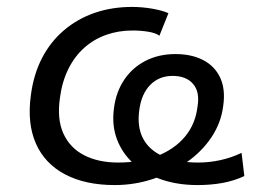

<svg xmlns="http://www.w3.org/2000/svg" viewBox="-20 -525 762 554"><path d="M311 9Q226 9 167.5 -22Q109 -53 83.5 -111Q58 -169 69 -250Q77 -311 101.5 -358Q126 -405 165 -438Q204 -471 253.5 -488Q303 -505 361 -505Q390 -505 419 -500Q448 -495 466 -487L440 -422Q429 -430 407.5 -433.5Q386 -437 362 -437Q322 -437 286.5 -424.5Q251 -412 223 -387Q195 -362 177 -325.5Q159 -289 153 -243Q144 -181 163 -139.5Q182 -98 223 -77Q264 -56 321 -56Q386 -56 435 -75.5Q484 -95 514 -131Q544 -167 550 -218Q557 -260 537 -283Q517 -306 478 -306Q439 -306 413.5 -280Q388 -254 382 -208Q375 -160 392.5 -126Q410 -92 450.5 -74Q491 -56 552 -56Q584 -56 616 -63Q648 -70 677 -84L685 -17Q655 -3 621.5 3Q588 9 550 9Q493 9 446 -7Q399 -23 366 -52.5Q333 -82 317.5 -123Q302 -164 309 -214Q315 -260 338.5 -295Q362 -330 400 -349.5Q438 -369 486 -369Q533 -369 566.5 -351.5Q600 -334 615.5 -300.5Q631 -267 624 -219Q618 -171 590.5 -129.5Q563 -88 519.5 -57.5Q476 -27 422.5 -9Q369 9 311 9Z"/></svg>

Font: Nunito Sans 7pt
Style: Italic
Weight: 400
Italic angle: -9°
Designer: Vernon Adams
Foundry: Vernon Adams
Version: Version 3.101;gftools[0.9.27]